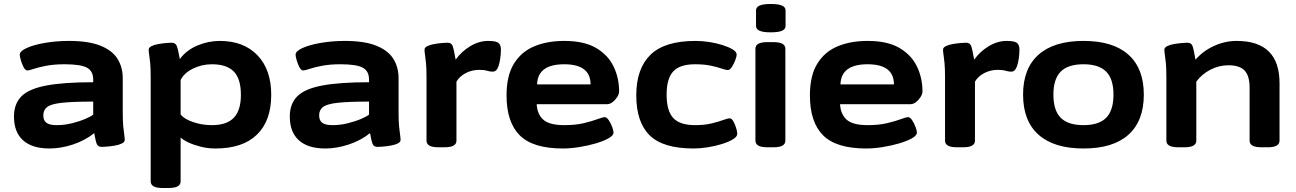

<svg xmlns="http://www.w3.org/2000/svg" viewBox="-20 -736 6491 962"><path d="M228 8Q141 8 95.5 -33Q50 -74 50 -152Q50 -216 87.5 -253.5Q125 -291 212 -307.5Q299 -324 447 -324V-337Q447 -380 415.5 -397Q384 -414 304 -414Q251 -414 212 -406.5Q173 -399 149.5 -391Q126 -383 117 -383Q107 -383 98.5 -399Q90 -415 84.5 -434Q79 -453 79 -462Q79 -480 115 -496Q151 -512 207.5 -521.5Q264 -531 325 -531Q424 -531 483.5 -507Q543 -483 569 -441Q595 -399 595 -344V-174Q595 -130 597.5 -103.5Q600 -77 602.5 -61.5Q605 -46 605 -35Q605 -24 590.5 -17Q576 -10 555.5 -6.5Q535 -3 516.5 -1.5Q498 0 490 0Q471 0 465 -14.5Q459 -29 452 -69Q406 -32 345.5 -12Q285 8 228 8ZM264 -109Q303 -109 341 -118.5Q379 -128 408 -140.5Q437 -153 447 -162V-227Q344 -227 290 -221Q236 -215 216.5 -200Q197 -185 197 -158Q197 -132 213 -120.5Q229 -109 264 -109Z M796 206Q764 206 749.5 197.5Q735 189 735 173V-349Q735 -393 732.5 -419.5Q730 -446 727.5 -461Q725 -476 725 -487Q725 -498 739.5 -505Q754 -512 774.5 -515.5Q795 -519 813.5 -520.5Q832 -522 840 -522Q859 -522 865.5 -506Q872 -490 881 -440Q913 -484 968 -507.5Q1023 -531 1081 -531Q1201 -531 1270 -459Q1339 -387 1339 -261Q1339 -131 1267.5 -61.5Q1196 8 1059 8Q1021 8 985.5 -1Q950 -10 923.5 -22.5Q897 -35 885 -47V173Q885 189 870.5 197.5Q856 206 824 206ZM1042 -109Q1116 -109 1151.5 -146Q1187 -183 1187 -261Q1187 -341 1151.5 -377.5Q1116 -414 1042 -414Q991 -414 946.5 -392Q902 -370 885 -335V-162Q904 -139 948.5 -124Q993 -109 1042 -109Z M1610 8Q1523 8 1477.5 -33Q1432 -74 1432 -152Q1432 -216 1469.5 -253.5Q1507 -291 1594 -307.5Q1681 -324 1829 -324V-337Q1829 -380 1797.5 -397Q1766 -414 1686 -414Q1633 -414 1594 -406.5Q1555 -399 1531.5 -391Q1508 -383 1499 -383Q1489 -383 1480.5 -399Q1472 -415 1466.5 -434Q1461 -453 1461 -462Q1461 -480 1497 -496Q1533 -512 1589.5 -521.5Q1646 -531 1707 -531Q1806 -531 1865.5 -507Q1925 -483 1951 -441Q1977 -399 1977 -344V-174Q1977 -130 1979.5 -103.5Q1982 -77 1984.5 -61.5Q1987 -46 1987 -35Q1987 -24 1972.5 -17Q1958 -10 1937.5 -6.5Q1917 -3 1898.5 -1.5Q1880 0 1872 0Q1853 0 1847 -14.5Q1841 -29 1834 -69Q1788 -32 1727.5 -12Q1667 8 1610 8ZM1646 -109Q1685 -109 1723 -118.5Q1761 -128 1790 -140.5Q1819 -153 1829 -162V-227Q1726 -227 1672 -221Q1618 -215 1598.5 -200Q1579 -185 1579 -158Q1579 -132 1595 -120.5Q1611 -109 1646 -109Z M2178 2Q2146 2 2131.5 -6.5Q2117 -15 2117 -31V-349Q2117 -393 2114.5 -419.5Q2112 -446 2109.5 -461Q2107 -476 2107 -487Q2107 -498 2121.5 -505Q2136 -512 2156.5 -515.5Q2177 -519 2195.5 -520.5Q2214 -522 2222 -522Q2242 -522 2248 -505.5Q2254 -489 2263 -437Q2292 -478 2336 -504.5Q2380 -531 2426 -531Q2467 -531 2478.5 -520Q2490 -509 2490 -487Q2490 -479 2488.5 -461Q2487 -443 2483 -423.5Q2479 -404 2471 -390.5Q2463 -377 2449 -377Q2434 -377 2420.5 -381.5Q2407 -386 2381 -386Q2344 -386 2313 -369.5Q2282 -353 2267 -327V-31Q2267 -15 2252.5 -6.5Q2238 2 2206 2Z M2800 8Q2650 8 2584 -58Q2518 -124 2518 -258Q2518 -357 2555 -417Q2592 -477 2657 -504Q2722 -531 2807 -531Q2907 -531 2967 -495.5Q3027 -460 3054.5 -402.5Q3082 -345 3082 -278Q3082 -265 3072.5 -250Q3063 -235 3049.5 -224.5Q3036 -214 3022 -214H2669Q2672 -163 2702.5 -136Q2733 -109 2808 -109Q2864 -109 2905.5 -119Q2947 -129 2973.5 -139Q3000 -149 3010 -149Q3020 -149 3030 -134Q3040 -119 3047 -100.5Q3054 -82 3054 -72Q3054 -57 3029 -43Q3004 -29 2965 -17.5Q2926 -6 2882 1Q2838 8 2800 8ZM2671 -313H2939Q2939 -414 2807 -414Q2674 -414 2671 -313Z M3455 8Q3302 8 3235 -58Q3168 -124 3168 -258Q3168 -392 3239 -461.5Q3310 -531 3465 -531Q3498 -531 3534 -525.5Q3570 -520 3601 -510Q3632 -500 3651.5 -488Q3671 -476 3671 -462Q3671 -453 3664 -434.5Q3657 -416 3647 -400.5Q3637 -385 3627 -385Q3617 -385 3595.5 -392.5Q3574 -400 3541 -407Q3508 -414 3463 -414Q3386 -414 3353 -378Q3320 -342 3320 -262Q3320 -181 3353 -145Q3386 -109 3463 -109Q3510 -109 3545 -117.5Q3580 -126 3603 -134.5Q3626 -143 3636 -143Q3646 -143 3654.5 -128Q3663 -113 3668.5 -94.5Q3674 -76 3674 -66Q3674 -51 3652.5 -38Q3631 -25 3597.5 -14.5Q3564 -4 3526 2Q3488 8 3455 8Z M3826 2Q3794 2 3779.5 -6.5Q3765 -15 3765 -31V-492Q3765 -508 3779.5 -516.5Q3794 -525 3826 -525H3854Q3886 -525 3900.5 -516.5Q3915 -508 3915 -492V-31Q3915 -15 3900.5 -6.5Q3886 2 3854 2ZM3842 -574Q3803 -574 3785.5 -582Q3768 -590 3768 -606V-684Q3768 -700 3785.5 -708Q3803 -716 3842 -716Q3881 -716 3898.5 -708Q3916 -700 3916 -684V-606Q3916 -590 3898.5 -582Q3881 -574 3842 -574Z M4320 8Q4170 8 4104 -58Q4038 -124 4038 -258Q4038 -357 4075 -417Q4112 -477 4177 -504Q4242 -531 4327 -531Q4427 -531 4487 -495.5Q4547 -460 4574.5 -402.5Q4602 -345 4602 -278Q4602 -265 4592.5 -250Q4583 -235 4569.5 -224.5Q4556 -214 4542 -214H4189Q4192 -163 4222.5 -136Q4253 -109 4328 -109Q4384 -109 4425.5 -119Q4467 -129 4493.5 -139Q4520 -149 4530 -149Q4540 -149 4550 -134Q4560 -119 4567 -100.5Q4574 -82 4574 -72Q4574 -57 4549 -43Q4524 -29 4485 -17.5Q4446 -6 4402 1Q4358 8 4320 8ZM4191 -313H4459Q4459 -414 4327 -414Q4194 -414 4191 -313Z M4776 2Q4744 2 4729.5 -6.5Q4715 -15 4715 -31V-349Q4715 -393 4712.5 -419.5Q4710 -446 4707.5 -461Q4705 -476 4705 -487Q4705 -498 4719.5 -505Q4734 -512 4754.5 -515.5Q4775 -519 4793.5 -520.5Q4812 -522 4820 -522Q4840 -522 4846 -505.5Q4852 -489 4861 -437Q4890 -478 4934 -504.5Q4978 -531 5024 -531Q5065 -531 5076.5 -520Q5088 -509 5088 -487Q5088 -479 5086.5 -461Q5085 -443 5081 -423.5Q5077 -404 5069 -390.5Q5061 -377 5047 -377Q5032 -377 5018.5 -381.5Q5005 -386 4979 -386Q4942 -386 4911 -369.5Q4880 -353 4865 -327V-31Q4865 -15 4850.5 -6.5Q4836 2 4804 2Z M5409 8Q5261 8 5183.5 -61Q5106 -130 5106 -262Q5106 -393 5183.5 -462Q5261 -531 5409 -531Q5557 -531 5634 -462Q5711 -393 5711 -262Q5711 -130 5634 -61Q5557 8 5409 8ZM5409 -109Q5486 -109 5522.5 -146Q5559 -183 5559 -262Q5559 -340 5522.5 -377Q5486 -414 5409 -414Q5331 -414 5294.5 -377Q5258 -340 5258 -262Q5258 -183 5294.5 -146Q5331 -109 5409 -109Z M5885 2Q5853 2 5838.5 -6.5Q5824 -15 5824 -31V-349Q5824 -393 5821.5 -419.5Q5819 -446 5816.5 -461Q5814 -476 5814 -487Q5814 -498 5828.5 -505Q5843 -512 5863.5 -515.5Q5884 -519 5902.5 -520.5Q5921 -522 5929 -522Q5949 -522 5955 -505.5Q5961 -489 5970 -437Q6008 -481 6063 -506Q6118 -531 6176 -531Q6391 -531 6391 -319V-31Q6391 -15 6376.5 -6.5Q6362 2 6330 2H6302Q6270 2 6255.5 -6.5Q6241 -15 6241 -31V-297Q6241 -356 6216 -382.5Q6191 -409 6135 -409Q6088 -409 6045 -387Q6002 -365 5974 -327V-31Q5974 -15 5959.5 -6.5Q5945 2 5913 2Z"/></svg>

Font: Asap Expanded
Style: Bold
Weight: 700
Width: 7
Designer: Pablo Cosgaya
Foundry: Omnibus-Type
Version: Version 3.001; ttfautohint (v1.8.4.7-5d5b)